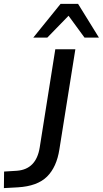

<svg xmlns="http://www.w3.org/2000/svg" viewBox="-59 -958 528 986"><path d="M-39 8 -38 -77 27 -81Q127 -88 145 -201L225 -705H328L246 -191Q232 -100 182.5 -51Q133 -2 33 4ZM112 -765 252 -938H342L449 -765H375L293 -877L184 -765Z"/></svg>

Font: Nunito Sans SemiBold
Style: Italic
Weight: 600
Italic angle: -9°
Designer: Vernon Adams
Foundry: Vernon Adams
Version: Version 3.006; ttfautohint (v1.8.3)